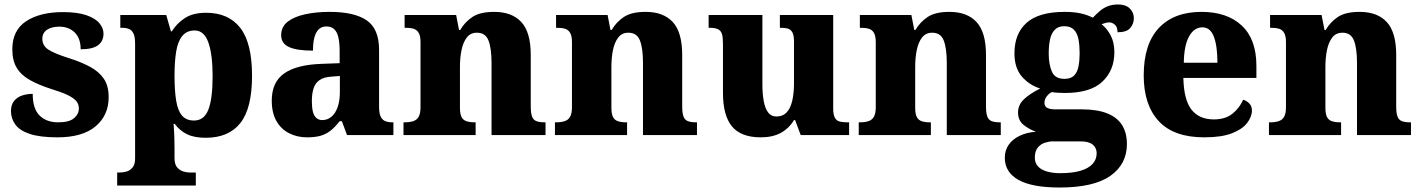

<svg xmlns="http://www.w3.org/2000/svg" viewBox="-20 -603 6343 857"><path d="M237 10Q159 10 113.5 -5Q68 -20 48.5 -47Q29 -74 29 -107Q29 -135 42.5 -152Q56 -169 78 -176.5Q100 -184 126 -184Q126 -118 156.5 -87.5Q187 -57 240 -57Q289 -57 310.5 -75.5Q332 -94 332 -119Q332 -139 319.5 -153Q307 -167 280.5 -179.5Q254 -192 211 -205Q152 -224 113 -246Q74 -268 54.5 -300.5Q35 -333 35 -383Q35 -468 97 -508.5Q159 -549 261 -549Q326 -549 366 -535Q406 -521 424 -499Q442 -477 442 -453Q442 -419 417.5 -401Q393 -383 340 -383Q340 -432 313.5 -458Q287 -484 245 -484Q210 -484 189.5 -470Q169 -456 169 -430Q169 -400 194.5 -382.5Q220 -365 289 -343Q343 -326 382.5 -304.5Q422 -283 443.5 -251.5Q465 -220 465 -169Q465 -88 406.5 -39Q348 10 237 10Z M503 225V167H516Q528 167 543.5 163Q559 159 571 145.5Q583 132 583 105V-407Q583 -439 575.5 -454Q568 -469 555 -474Q542 -479 524 -479H517V-536H722L743 -463H747Q769 -499 805.5 -522.5Q842 -546 900 -546Q1000 -546 1052.5 -478.5Q1105 -411 1105 -265Q1105 -120 1053 -54Q1001 12 898 12Q847 12 814.5 -4Q782 -20 760 -50H755Q757 -25 758 3.5Q759 32 759 60V103Q759 131 771 144.5Q783 158 798.5 162.5Q814 167 825 167H854V225ZM846 -65Q891 -65 910 -113.5Q929 -162 929 -263Q929 -360 910 -413.5Q891 -467 849 -467Q814 -467 794 -443Q774 -419 766.5 -374Q759 -329 759 -265Q759 -197 766.5 -152.5Q774 -108 793 -86.5Q812 -65 846 -65Z M1350 10Q1307 10 1271 -8Q1235 -26 1214 -62.5Q1193 -99 1193 -154Q1193 -236 1248 -275Q1303 -314 1415 -318L1496 -321V-375Q1496 -411 1490.5 -435.5Q1485 -460 1472 -472.5Q1459 -485 1437 -485Q1416 -485 1403 -472.5Q1390 -460 1383.5 -436.5Q1377 -413 1377 -377Q1305 -377 1270 -393Q1235 -409 1235 -446Q1235 -484 1264.5 -506.5Q1294 -529 1343 -539.5Q1392 -550 1451 -550Q1562 -550 1617 -512Q1672 -474 1672 -381V-128Q1672 -100 1678 -85Q1684 -70 1697 -63.5Q1710 -57 1732 -57H1736V0H1529L1506 -62H1496Q1475 -35 1455 -19.5Q1435 -4 1411 3Q1387 10 1350 10ZM1418 -67Q1442 -67 1460 -82.5Q1478 -98 1487.5 -126Q1497 -154 1497 -191V-264L1460 -261Q1426 -259 1407 -246Q1388 -233 1380 -209.5Q1372 -186 1372 -151Q1372 -124 1376.5 -105Q1381 -86 1392 -76.5Q1403 -67 1418 -67Z M1781 0V-57H1785Q1808 -57 1824 -62Q1840 -67 1848.5 -81.5Q1857 -96 1857 -125V-415Q1857 -442 1849 -456Q1841 -470 1826.5 -474.5Q1812 -479 1790 -479H1786V-536H2016L2029 -469H2034Q2055 -505 2089 -527.5Q2123 -550 2186 -550Q2265 -550 2307 -504.5Q2349 -459 2349 -358V-128Q2349 -98 2355 -82.5Q2361 -67 2375 -62Q2389 -57 2411 -57H2415V0H2174V-322Q2174 -387 2160.5 -422Q2147 -457 2109 -457Q2080 -457 2063.5 -435.5Q2047 -414 2040 -379.5Q2033 -345 2033 -305V-122Q2033 -95 2040 -81Q2047 -67 2062 -62Q2077 -57 2099 -57H2103V0Z M2457 0V-57H2461Q2484 -57 2500 -62Q2516 -67 2524.5 -81.5Q2533 -96 2533 -125V-415Q2533 -442 2525 -456Q2517 -470 2502.5 -474.5Q2488 -479 2466 -479H2462V-536H2692L2705 -469H2710Q2731 -505 2765 -527.5Q2799 -550 2862 -550Q2941 -550 2983 -504.5Q3025 -459 3025 -358V-128Q3025 -98 3031 -82.5Q3037 -67 3051 -62Q3065 -57 3087 -57H3091V0H2850V-322Q2850 -387 2836.5 -422Q2823 -457 2785 -457Q2756 -457 2739.5 -435.5Q2723 -414 2716 -379.5Q2709 -345 2709 -305V-122Q2709 -95 2716 -81Q2723 -67 2738 -62Q2753 -57 2775 -57H2779V0Z M3376 10Q3287 10 3247 -39Q3207 -88 3207 -188V-407Q3207 -436 3202.5 -451Q3198 -466 3185 -472.5Q3172 -479 3147 -479H3143V-536H3383V-226Q3383 -184 3389 -151.5Q3395 -119 3408.5 -101Q3422 -83 3446 -83Q3474 -83 3491 -101Q3508 -119 3516 -152.5Q3524 -186 3524 -231V-418Q3524 -446 3516.5 -459Q3509 -472 3496 -475.5Q3483 -479 3465 -479H3461V-536H3699V-119Q3699 -91 3706.5 -77.5Q3714 -64 3728 -60.5Q3742 -57 3760 -57H3770V0H3554L3529 -67H3524Q3501 -29 3464.5 -9.5Q3428 10 3376 10Z M3813 0V-57H3817Q3840 -57 3856 -62Q3872 -67 3880.5 -81.5Q3889 -96 3889 -125V-415Q3889 -442 3881 -456Q3873 -470 3858.5 -474.5Q3844 -479 3822 -479H3818V-536H4048L4061 -469H4066Q4087 -505 4121 -527.5Q4155 -550 4218 -550Q4297 -550 4339 -504.5Q4381 -459 4381 -358V-128Q4381 -98 4387 -82.5Q4393 -67 4407 -62Q4421 -57 4443 -57H4447V0H4206V-322Q4206 -387 4192.5 -422Q4179 -457 4141 -457Q4112 -457 4095.5 -435.5Q4079 -414 4072 -379.5Q4065 -345 4065 -305V-122Q4065 -95 4072 -81Q4079 -67 4094 -62Q4109 -57 4131 -57H4135V0Z M4709 234Q4587 234 4526 200Q4465 166 4465 101Q4465 68 4482.5 43Q4500 18 4531.5 3Q4563 -12 4604 -15Q4575 -25 4549.5 -45Q4524 -65 4524 -101Q4524 -135 4550.5 -160Q4577 -185 4623 -208Q4574 -223 4541 -261.5Q4508 -300 4508 -365Q4508 -453 4562.5 -501.5Q4617 -550 4733 -550Q4772 -550 4802.5 -543.5Q4833 -537 4858 -524Q4874 -541 4890 -554.5Q4906 -568 4925.5 -575.5Q4945 -583 4971 -583Q5005 -583 5023 -565Q5041 -547 5041 -522Q5041 -497 5025 -478Q5009 -459 4968 -459Q4968 -483 4956 -493Q4944 -503 4932 -503Q4921 -503 4912.5 -500Q4904 -497 4897 -495Q4922 -475 4938 -444Q4954 -413 4954 -370Q4954 -289 4900.5 -238.5Q4847 -188 4733 -188Q4722 -188 4703 -189Q4684 -190 4676 -192Q4664 -188 4653 -174Q4642 -160 4642 -144Q4642 -128 4654.5 -121.5Q4667 -115 4688 -115H4807Q4877 -115 4922 -97Q4967 -79 4988.5 -44.5Q5010 -10 5010 40Q5010 130 4936 182Q4862 234 4709 234ZM4712 170Q4766 170 4802 159.5Q4838 149 4856.5 129Q4875 109 4875 81Q4875 57 4857.5 42.5Q4840 28 4803 28H4680Q4663 28 4644 34Q4625 40 4612 56Q4599 72 4599 101Q4599 124 4613 139.5Q4627 155 4653 162.5Q4679 170 4712 170ZM4731 -251Q4760 -251 4774.5 -266Q4789 -281 4794 -307Q4799 -333 4799 -365Q4799 -399 4794 -426.5Q4789 -454 4774 -470Q4759 -486 4730 -486Q4703 -486 4687.5 -469.5Q4672 -453 4666.5 -425.5Q4661 -398 4661 -364Q4661 -316 4675 -283.5Q4689 -251 4731 -251Z M5355 10Q5219 10 5152 -62.5Q5085 -135 5085 -266Q5085 -406 5152.5 -478Q5220 -550 5343 -550Q5457 -550 5522.5 -489Q5588 -428 5588 -309V-255H5262Q5264 -158 5298 -114Q5332 -70 5398 -70Q5449 -70 5480.5 -95Q5512 -120 5529 -158Q5545 -153 5556.5 -141Q5568 -129 5568 -110Q5568 -82 5546.5 -54Q5525 -26 5478.5 -8Q5432 10 5355 10ZM5414 -323Q5414 -398 5398 -439.5Q5382 -481 5347 -481Q5310 -481 5287.5 -440.5Q5265 -400 5264 -323Z M5644 0V-57H5648Q5671 -57 5687 -62Q5703 -67 5711.5 -81.5Q5720 -96 5720 -125V-415Q5720 -442 5712 -456Q5704 -470 5689.5 -474.5Q5675 -479 5653 -479H5649V-536H5879L5892 -469H5897Q5918 -505 5952 -527.5Q5986 -550 6049 -550Q6128 -550 6170 -504.5Q6212 -459 6212 -358V-128Q6212 -98 6218 -82.5Q6224 -67 6238 -62Q6252 -57 6274 -57H6278V0H6037V-322Q6037 -387 6023.5 -422Q6010 -457 5972 -457Q5943 -457 5926.5 -435.5Q5910 -414 5903 -379.5Q5896 -345 5896 -305V-122Q5896 -95 5903 -81Q5910 -67 5925 -62Q5940 -57 5962 -57H5966V0Z"/></svg>

Font: Noto Serif Hebrew ExtraBold
Style: Regular
Weight: 800
Version: Version 2.003